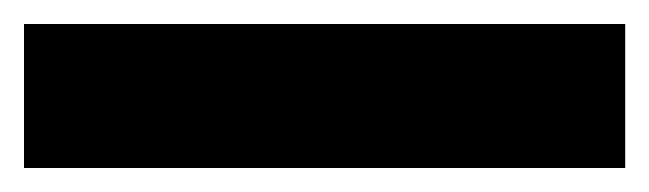

<svg xmlns="http://www.w3.org/2000/svg" viewBox="-22 -900 541 160"><path d="M499 -760H-2V-880H499Z"/></svg>

Font: Noto Sans Lao UI Cond Blk
Style: Regular
Weight: 900
Width: 3
Designer: Monotype Design Team
Foundry: Monotype Imaging Inc.
Version: Version 2.000; ttfautohint (v1.8.4.7-5d5b)